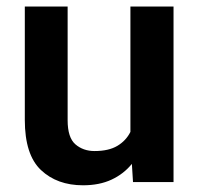

<svg xmlns="http://www.w3.org/2000/svg" viewBox="-20 -548 598 578"><path d="M380.4 0 377 -54.7Q352.5 -24.4 315.9 -7.3Q279.3 9.8 230 9.8Q151.9 9.8 103.3 -36.1Q54.7 -82 54.7 -187V-528.3H183.6V-186Q183.6 -133.8 207 -113.5Q230.5 -93.3 264.6 -93.3Q307.1 -93.3 333.3 -108.9Q359.4 -124.5 372.6 -150.9V-528.3H502.4V0Z"/></svg>

Font: Vazirmatn RD UI SemiBold
Style: Regular
Weight: 600
Designer: Saber Rastikerdar
Foundry: Saber Rastikerdar
Version: Version 33.003